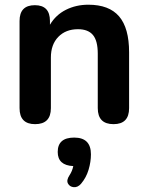

<svg xmlns="http://www.w3.org/2000/svg" viewBox="-20 -519 629 815"><path d="M129 8Q63 8 63 -60V-430Q63 -497 128 -497Q192 -497 192 -430V-414Q217 -456 260 -477.5Q303 -499 355 -499Q443 -499 485.5 -449.5Q528 -400 528 -297V-60Q528 8 462 8Q395 8 395 -60V-291Q395 -346 374.5 -370.5Q354 -395 311 -395Q259 -395 227.5 -362.5Q196 -330 196 -275V-60Q196 8 129 8ZM324 261Q310 277 293 275.5Q276 274 268.5 260Q261 246 275 225Q287 207 291 186Q225 183 225 126Q225 65 295 65Q366 65 366 136Q366 168 356 201.5Q346 235 324 261Z"/></svg>

Font: Chiron GoRound TC SB
Style: Regular
Weight: 500
Designer: Ryoko NISHIZUKA 西塚涼子 (kana, bopomofo & ideographs); Paul D. Hunt (Latin, Greek & Cyrillic); Sandoll Communications 산돌커뮤니
Foundry: Adobe
Version: Version 1.000;hotconv 1.1.1;makeotfexe 2.6.0